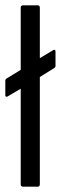

<svg xmlns="http://www.w3.org/2000/svg" viewBox="-21 -703 229 723"><path d="M66 0Q57 0 57 -9V-369L8 -340Q5 -338 2 -339Q-1 -340 -1 -344V-399Q-1 -405 5 -408L57 -440V-674Q57 -683 66 -683H121Q129 -683 129 -674V-484L179 -514Q188 -519 188 -508V-455Q188 -449 182 -446L129 -413V-9Q129 0 121 0Z"/></svg>

Font: Sofia Sans Cond
Style: Regular
Weight: 400
Width: 3
Designer: Botio Nikoltchev, Ani Petrova
Foundry: lettersoup
Version: Version 4.100; ttfautohint (v1.8.3)